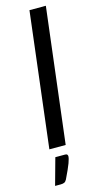

<svg xmlns="http://www.w3.org/2000/svg" viewBox="-134 -733 497 955"><g transform="rotate(-15 114.5 -255.5)"><path d="M23.4 0ZM43 0 126.5 -694.3H210.9L127 0ZM111.8 45.4Q120.1 45.4 122.8 49.3Q125.5 53.2 125.5 57.1Q125.5 62.5 123.5 70.8Q121.6 79.1 116.9 91.8Q112.3 104.5 104 122.8Q95.7 141.1 83.5 166.5Q78.1 176.8 70.8 179.9Q63.5 183.1 52.2 183.1H23.4L61.5 45.4Z"/></g></svg>

Font: Carlito
Style: Italic
Weight: 400
Italic angle: -7°
Designer: Lukasz Dziedzic
Foundry: tyPoland Lukasz Dziedzic
Version: Version 1.104